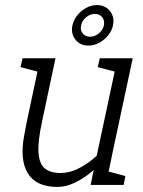

<svg xmlns="http://www.w3.org/2000/svg" viewBox="-20 -730 566 758"><path d="M86 -250H146Q129 -172 132 -127.5Q135 -83 157 -65Q179 -47 219 -47L207 8Q123 8 90 -45.5Q57 -99 76 -198ZM427 -140 350 -60 444 -500H504ZM146 -250H86L139 -500H199ZM350 -60 427 -140 398 0H338ZM398 -150 427 -140Q427 -140 415 -125Q403 -110 381.5 -88Q360 -66 332 -44Q304 -22 271.5 -7Q239 8 206 8L218 -47Q253 -47 285 -62.5Q317 -78 342.5 -98.5Q368 -119 383 -134.5Q398 -150 398 -150ZM388 0 400 -55 475 -35 468 0ZM137 -445 61 -465 69 -500H149ZM442 -445 366 -465 374 -500H454ZM266 -630Q271 -652 285.5 -670Q300 -688 320.5 -699Q341 -710 363 -710Q395 -710 414 -686.5Q433 -663 426 -630Q422 -609 407 -590.5Q392 -572 371.5 -561Q351 -550 329 -550Q296 -550 277.5 -574Q259 -598 266 -630ZM300 -629Q296 -611 306.5 -598Q317 -585 336 -585Q354 -585 370 -598Q386 -611 390 -629Q394 -649 383.5 -662Q373 -675 355 -675Q336 -675 320 -662Q304 -649 300 -629Z"/></svg>

Font: Epunda Slab Light
Style: Italic
Weight: 300
Italic angle: -12°
Designer: Simon Atzbach
Foundry: typofactur
Version: Version 1.102